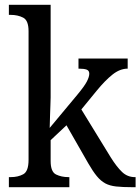

<svg xmlns="http://www.w3.org/2000/svg" viewBox="-20 -780 585 800"><path d="M17 0V-42H25Q55 -42 77 -54Q99 -66 99 -114V-650Q99 -695 76.5 -706.5Q54 -718 25 -718H17V-760H191V-374Q191 -361 190 -340Q189 -319 188.5 -298Q188 -277 187.5 -262.5Q187 -248 187 -247L302 -385Q332 -421 342 -440.5Q352 -460 352 -473Q352 -486 341 -490Q330 -494 307 -494V-536H512V-494Q480 -494 449 -469.5Q418 -445 382 -401L319 -324L441 -125Q466 -85 488.5 -63.5Q511 -42 542 -42H545V0H532Q491 0 464 -3Q437 -6 418.5 -16Q400 -26 383.5 -46Q367 -66 348 -99L257 -258L191 -196V-109Q191 -64 213.5 -53Q236 -42 265 -42H269V0Z"/></svg>

Font: Noto Serif Sinhala SemiCondensed
Style: Regular
Weight: 400
Width: 4
Designer: Jelle Bosma - Monotype Design Team
Foundry: Monotype Imaging Inc.
Version: Version 2.007; ttfautohint (v1.8.4.7-5d5b)